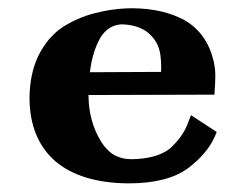

<svg xmlns="http://www.w3.org/2000/svg" viewBox="-20 -417 558 454"><path d="M192.5 -246.2C196.8 -280.2 205.4 -307.8 218.2 -329.2C230.4 -348.2 246.6 -358.2 266.7 -359.4C289.2 -359.2 308.4 -354 324.4 -343.9C339.5 -333.4 349.9 -319.7 355.7 -302.9C359.2 -292.1 360.9 -277.5 361.1 -258.8C361.1 -255.3 361 -251.3 360.9 -247ZM487 -193.2C488.5 -212.9 489.2 -228.2 489.2 -239C489.2 -249.7 487.7 -261.2 484.9 -273.6C474.5 -316.6 451.9 -348.4 417.1 -368.9C383 -387.6 341.8 -397.1 293.3 -397.5C262.9 -397.4 233 -393.4 203.4 -385.7C176.1 -378.6 150.9 -367.6 127.7 -352.6C104.1 -336.7 85.1 -314.1 70.5 -284.7C56.9 -256.2 50.1 -223.1 49.8 -185.5C50 -120.9 70.5 -70.9 111.2 -35.4C151.9 -1.2 209.8 16.2 284.9 16.6C345.8 16.4 392.4 4.5 424.5 -19.2C454.5 -42 475.3 -66.3 486.9 -92L492.5 -104.9L431.6 -144.7L423 -122.3C415.4 -103.1 401.7 -84.2 381.7 -65.6C360.6 -49.3 329.9 -40.9 289.7 -40.5C274 -40.7 259.8 -44.6 247.2 -52.1C236.9 -58.9 227.6 -68.8 219.2 -81.8C199.6 -113.8 189.6 -150 189.3 -190.4V-192.3Z"/></svg>

Font: Bentham
Style: Bold
Weight: 700
Version: Version 002.001